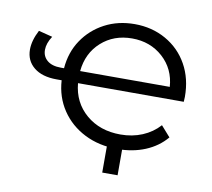

<svg xmlns="http://www.w3.org/2000/svg" viewBox="-69 -567 830 751"><g transform="rotate(10 345.5 -191.0)"><path d="M649 -222H229Q236 -146 290.5 -99.5Q345 -53 427 -53Q474 -53 513.5 -69.5Q553 -86 581 -117L618 -75Q585 -36 535.5 -15.5Q486 5 425 5Q352 5 294.5 -24Q237 -53 202.5 -104.5Q168 -156 164 -222H144Q86 -222 53.5 -248.5Q21 -275 21 -319Q21 -355 43 -397L98 -383Q79 -354 79 -328Q79 -302 98 -286Q117 -270 152 -270H165Q170 -334 203 -383Q236 -432 289 -460Q342 -488 408 -488Q477 -488 532.5 -456.5Q588 -425 619 -369.5Q650 -314 650 -242Q650 -236 649 -222ZM229 -270H585Q580 -341 530 -386Q480 -431 407.5 -431Q335 -431 285.5 -386.5Q236 -342 229 -270ZM444 106H383V-16H444Z"/></g></svg>

Font: Montserrat Ace
Style: Regular
Weight: 400
Designer: Julieta Ulanovsky
Foundry: Julieta Ulanovsky
Version: Version 1